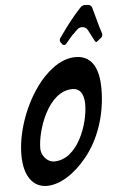

<svg xmlns="http://www.w3.org/2000/svg" viewBox="-67 -1100 709 1149"><g transform="rotate(-5 288.0 -525.5)"><path d="M362 -840C373 -854 386 -868 399 -883C401 -884 403 -886 405 -888L429 -912C437 -920 447 -924 458 -924C474 -924 486 -917 493 -903L525 -841C529 -832 533 -828 536 -828C538 -828 541 -830 546 -834L566 -850C573 -855 576 -862 576 -870C576 -874 575 -877 574 -881L565 -910C562 -917 560 -924 559 -931V-930C549 -965 540 -1000 530 -1035C527 -1045 519 -1052 510 -1053C505 -1053 501 -1054 498 -1054H490L486 -1055C477 -1054 467 -1050 459 -1041C416 -995 375 -943 337 -888L323 -869C321 -866 320 -861 320 -857C320 -851 322 -845 327 -840L333 -833L331 -834C335 -829 340 -827 344 -827C349 -827 354 -830 359 -836H358ZM168 4C244 4 333 -49 411 -146C489 -243 543 -385 543 -549C543 -646 516 -749 405 -749C359 -749 312 -732 266 -697C127 -593 31 -366 31 -194C31 -61 88 4 168 4ZM224 -138C179 -138 147 -184 147 -221C147 -334 224 -560 369 -560C430 -560 438 -499 438 -461C438 -350 368 -138 224 -138Z"/></g></svg>

Font: Bangerz
Style: Regular
Weight: 400
Designer: vernon adams
Foundry: Vernon Adams
Version: Version 2.10;December 28, 2023;FontCreator 13.0.0.2683 64-bi